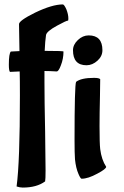

<svg xmlns="http://www.w3.org/2000/svg" viewBox="-20 -757 560 868"><path d="M55 86Q70 -25 70 -324Q70 -399 69 -434L25 -432Q20 -437 20 -465Q20 -515 29 -524L68 -526L66 -647Q64 -663 139 -700Q216 -737 264 -737Q270 -737 280 -715Q289 -692 289 -674Q289 -667 288 -664Q280 -664 238 -641Q190 -615 188 -598Q184 -572 182 -527H186Q267 -527 267 -524Q267 -491 255 -461Q245 -434 236 -434Q204 -436 181 -436V-386Q181 -305 184 -162L186 14Q186 53 184 63Q146 91 83 91Q70 91 55 86ZM433 -399 432 -325Q430 -243 430 -186Q430 -109 433 -83Q439 -35 460 -3Q460 7 420 28Q378 51 349 51Q344 51 335 30Q323 3 319 -37Q317 -63 317 -124Q317 -373 324 -387Q347 -405 405 -405Q428 -405 433 -399ZM421 -483Q398 -462 371 -462Q310 -462 310 -530Q310 -555 332 -576Q354 -597 381 -597Q443 -597 443 -530Q443 -503 421 -483Z"/></svg>

Font: Bubblegum Sans
Style: Regular
Weight: 400
Designer: Angel Koziupa and Alejandro Paul
Foundry: Angel Koziupa and Alejandro Paul
Version: Version 1.001